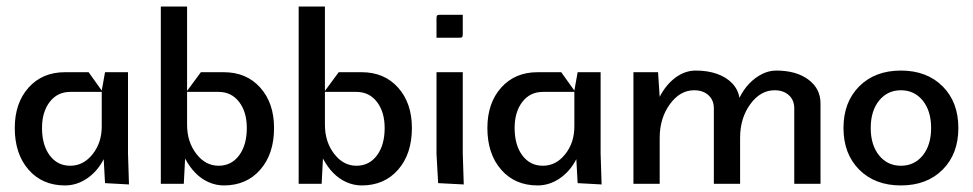

<svg xmlns="http://www.w3.org/2000/svg" viewBox="-20 -560 2965 585"><path d="M25 -170Q25 -246 67 -293Q109 -340 178 -340H250L290 -284L300 -340H370V-92L373 2L300 -2L296 -75Q277 -38 245.5 -16.5Q214 5 178 5Q109 5 67 -43Q25 -91 25 -170ZM108 -170Q108 -118 131.5 -86.5Q155 -55 194 -55Q234 -55 262 -90Q290 -125 290 -175V-280H194Q155 -280 131.5 -249.5Q108 -219 108 -170Z M470 0V-540H550V-283L592 -340H662Q731 -340 773 -293Q815 -246 815 -170Q815 -91 773 -43Q731 5 662 5Q638 5 615.5 -5Q593 -15 575 -33.5Q557 -52 544 -77L540 0ZM550 -280V-180Q550 -128 578 -91.5Q606 -55 646 -55Q685 -55 708.5 -86.5Q732 -118 732 -170Q732 -219 708.5 -249.5Q685 -280 646 -280Z M890 0V-540H970V-283L1012 -340H1082Q1151 -340 1193 -293Q1235 -246 1235 -170Q1235 -91 1193 -43Q1151 5 1082 5Q1058 5 1035.5 -5Q1013 -15 995 -33.5Q977 -52 964 -77L960 0ZM970 -280V-180Q970 -128 998 -91.5Q1026 -55 1066 -55Q1105 -55 1128.5 -86.5Q1152 -118 1152 -170Q1152 -219 1128.5 -249.5Q1105 -280 1066 -280Z M1310 -445V-504Q1310 -511 1312 -513Q1314 -515 1321 -515H1390V-456Q1390 -449 1388 -447Q1386 -445 1379 -445ZM1310 -340H1390V-92L1393 2L1315 -2L1310 -90Z M1465 -170Q1465 -246 1507 -293Q1549 -340 1618 -340H1690L1730 -284L1740 -340H1810V-92L1813 2L1740 -2L1736 -75Q1717 -38 1685.5 -16.5Q1654 5 1618 5Q1549 5 1507 -43Q1465 -91 1465 -170ZM1548 -170Q1548 -118 1571.5 -86.5Q1595 -55 1634 -55Q1674 -55 1702 -90Q1730 -125 1730 -175V-280H1634Q1595 -280 1571.5 -249.5Q1548 -219 1548 -170Z M1910 0V-340H1985L1990 -265Q2009 -302 2038 -323.5Q2067 -345 2100 -345Q2136 -345 2164.5 -335Q2193 -325 2211 -306Q2229 -287 2233 -262Q2246 -288 2263.5 -306Q2281 -324 2302 -334.5Q2323 -345 2345 -345Q2406 -345 2443 -317.5Q2480 -290 2480 -245V0H2400V-230Q2400 -255 2383.5 -270Q2367 -285 2340 -285Q2297 -285 2266 -242.5Q2235 -200 2235 -140V0H2155V-230Q2155 -255 2138.5 -270Q2122 -285 2095 -285Q2052 -285 2021 -242.5Q1990 -200 1990 -140V0Z M2598 -43Q2550 -91 2550 -170Q2550 -249 2598 -297Q2646 -345 2725 -345Q2804 -345 2852 -297Q2900 -249 2900 -170Q2900 -91 2852 -43Q2804 5 2725 5Q2646 5 2598 -43ZM2658.5 -253.5Q2633 -222 2633 -170Q2633 -118 2658.5 -86.5Q2684 -55 2725 -55Q2766 -55 2791.5 -86.5Q2817 -118 2817 -170Q2817 -222 2791.5 -253.5Q2766 -285 2725 -285Q2684 -285 2658.5 -253.5Z"/></svg>

Font: Glametrix
Style: Bold
Weight: 700
Designer: gluk
Foundry: gluk
Version: Version 0.40